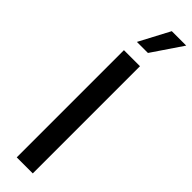

<svg xmlns="http://www.w3.org/2000/svg" viewBox="-327 -939 922 922"><g transform="rotate(45 134.5 -477.5)"><path d="M182 -728H73V0H182ZM89 -800H164L269 -955H171Z"/></g></svg>

Font: Wafeq Medium
Style: Regular
Weight: 500
Designer: Rasmus Andersson & Azza Alameddine
Foundry: Google & TypeTogether
Version: Version 3.000;January 28, 2025;FontCreator 15.0.0.3014 64-bi